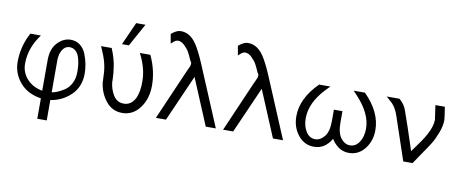

<svg xmlns="http://www.w3.org/2000/svg" viewBox="-72 -1006 3541 1483"><g transform="rotate(10 1698.5 -264.0)"><path d="M43 -241Q43 -363 102 -472H185Q102 -362 102 -237Q102 -167 149 -116.5Q196 -66 269 -54V-294Q269 -382 315 -431Q361 -480 419 -480Q461 -480 492 -456Q523 -432 538.5 -393.5Q554 -355 561.5 -316.5Q569 -278 569 -241Q569 -136 501.5 -71.5Q434 -7 343 6V166H269V6Q162 -10 102.5 -80.5Q43 -151 43 -241ZM343 -54Q364 -58 385.5 -66.5Q407 -75 439 -95Q471 -115 491 -154Q511 -193 511 -245Q511 -278 507 -307Q503 -336 493.5 -363Q484 -390 465 -406Q446 -422 420 -422Q386 -422 365.5 -390.5Q345 -359 343 -314Z M813 -515 893 -694H966L867 -515ZM657 -472H740Q755 -436 765.5 -400.5Q776 -365 780.5 -333.5Q785 -302 787 -282Q789 -262 789.5 -237.5Q790 -213 790 -211Q796 -155 824.5 -110Q853 -65 906 -65Q962 -65 993 -122Q1020 -178 1018 -261Q1018 -362 961 -472H1043Q1097 -359 1097 -239Q1097 -136 1043.5 -64Q990 8 906 8Q828 8 778.5 -53Q729 -114 718 -197Q717 -203 715.5 -254.5Q714 -306 701.5 -353.5Q689 -401 657 -472Z M1170 0 1337 -385 1363 -442V-444Q1367 -463 1364 -468Q1363 -470 1359.5 -475Q1356 -480 1354 -484Q1339 -520 1325.5 -544Q1312 -568 1286.5 -592.5Q1261 -617 1233 -617Q1217 -614 1207 -606Q1206 -605 1197 -597Q1188 -589 1183 -585L1170 -658Q1211 -693 1242 -693Q1267 -694 1295 -683Q1338 -664 1370 -614.5Q1402 -565 1440 -476L1640 0H1561L1409 -363Q1355 -242 1249 0Z M1697 0 1864 -385 1890 -442V-444Q1894 -463 1891 -468Q1890 -470 1886.5 -475Q1883 -480 1881 -484Q1866 -520 1852.5 -544Q1839 -568 1813.5 -592.5Q1788 -617 1760 -617Q1744 -614 1734 -606Q1733 -605 1724 -597Q1715 -589 1710 -585L1697 -658Q1738 -693 1769 -693Q1794 -694 1822 -683Q1865 -664 1897 -614.5Q1929 -565 1967 -476L2167 0H2088L1936 -363Q1882 -242 1776 0Z M2236 -201Q2236 -342 2367 -472H2455L2422 -438Q2311 -321 2310 -200Q2310 -136 2337.5 -93.5Q2365 -51 2410 -51Q2449 -51 2481 -89.5Q2513 -128 2513 -211V-301H2580V-211Q2580 -129 2611 -90Q2642 -51 2682 -51Q2727 -51 2755 -93.5Q2783 -136 2783 -200Q2783 -316 2670 -438L2638 -472H2726Q2856 -342 2856 -201Q2856 -115 2807.5 -53.5Q2759 8 2683 8Q2657 8 2634 -0.5Q2611 -9 2596 -21.5Q2581 -34 2570 -46Q2559 -58 2553 -68Q2547 -78 2546 -78Q2496 8 2410 8Q2334 8 2285 -53.5Q2236 -115 2236 -201Z M2897 -472H2997Q3009 -462 3018 -451.5Q3027 -441 3032.5 -434Q3038 -427 3043 -416.5Q3048 -406 3050 -401.5Q3052 -397 3056 -385.5Q3060 -374 3061 -371Q3086 -303 3156 -89Q3163 -100 3184.5 -128.5Q3206 -157 3225 -185.5Q3244 -214 3258 -240Q3295 -307 3295 -360Q3295 -368 3279 -472H3353Q3367 -386 3367 -369Q3367 -323 3345.5 -267.5Q3324 -212 3301.5 -176Q3279 -140 3237.5 -80.5Q3196 -21 3183 0H3110L2997 -335Q2991 -352 2986 -364.5Q2981 -377 2974.5 -388Q2968 -399 2964.5 -405Q2961 -411 2952 -421Q2943 -431 2938.5 -435Q2934 -439 2919.5 -452Q2905 -465 2897 -472Z"/></g></svg>

Font: Coval
Style: ExtraLight
Weight: 250
Foundry: Context Ltd
Version: Version 001.000